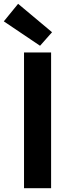

<svg xmlns="http://www.w3.org/2000/svg" viewBox="-34 -987 384 1007"><path d="M61 -967 -14 -875 176 -747 239 -818ZM234 -712H92V0H234Z"/></svg>

Font: Spoqa Han Sans Neo Bold
Style: Bold
Weight: 700
Designer: [Spoqa Han Sans Neo] Dong-huui Kim  Younghwa Kang  Yujin Lee  [Noto Sans] Ryoko NISHIZUKA  (kana & ideographs); Paul D. 
Foundry: Spoqa (http://www.spoqa-han-sans.com)
Version: Version 1.100;hotconv 1.0.109;makeotfexe 2.5.65596